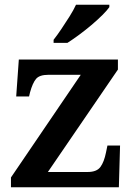

<svg xmlns="http://www.w3.org/2000/svg" viewBox="-20 -786 563 806"><path d="M26 0V-41L319 -472H183Q146 -472 131.5 -455Q117 -438 106 -398L102 -381H48L59 -536H475V-494L181 -64H348Q386 -64 401.5 -85Q417 -106 425 -146L431 -175H484L479 0ZM205 -619Q220 -638 237.5 -664Q255 -690 272 -717Q289 -744 299 -766H439V-756Q430 -743 410 -723Q390 -703 364 -681Q338 -659 311.5 -639.5Q285 -620 263 -606H205Z"/></svg>

Font: Noto Rashi Hebrew SemiBold
Style: Regular
Weight: 600
Version: Version 1.006